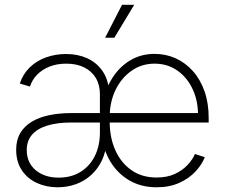

<svg xmlns="http://www.w3.org/2000/svg" viewBox="-20 -775 948 806"><path d="M221.7 11.2Q174.3 11.2 134.5 -7.1Q94.7 -25.4 71.3 -60.8Q47.9 -96.2 47.9 -146.5Q47.9 -187.5 65.2 -216.6Q82.5 -245.6 113.5 -264.2Q144.5 -282.7 186.5 -291.5Q228.5 -300.3 278.3 -300.3H830.6L811 -284.2Q813 -347.2 790 -397.9Q767.1 -448.7 725.3 -478.3Q683.6 -507.8 628.9 -507.8Q574.7 -507.8 532 -477.8Q489.3 -447.8 464.8 -397Q440.4 -346.2 440.4 -282.7V-265.6Q440.4 -197.8 464.1 -144.5Q487.8 -91.3 532 -60.5Q576.2 -29.8 637.2 -29.8Q681.6 -29.8 713.9 -44.7Q746.1 -59.6 767.3 -82.5Q788.6 -105.5 798.3 -128.4L839.8 -115.2Q827.6 -84 800.5 -54.9Q773.4 -25.9 732.4 -7.3Q691.4 11.2 637.2 11.2Q572.8 11.2 522.9 -17.8Q473.1 -46.9 442.9 -97.4Q412.6 -147.9 406.2 -212.9L410.2 -332Q419.4 -395 449.2 -443.8Q479 -492.7 525.1 -520.8Q571.3 -548.8 628.9 -548.8Q676.3 -548.8 717.3 -530.3Q758.3 -511.7 789.6 -476.8Q820.8 -441.9 838.4 -392.3Q856 -342.8 856 -280.3V-260.7H278.8Q220.7 -260.7 179 -248Q137.2 -235.4 114.7 -209.7Q92.3 -184.1 92.3 -145.5Q92.3 -91.8 129.9 -60.5Q167.5 -29.3 226.1 -29.3Q279.3 -29.3 318.1 -53.5Q356.9 -77.6 378.2 -120.4Q399.4 -163.1 399.4 -219.2V-379.9Q399.4 -418.9 382.3 -447.5Q365.2 -476.1 333.7 -491.9Q302.2 -507.8 258.3 -507.8Q218.8 -507.8 187.7 -495.4Q156.7 -482.9 135.7 -461.4Q114.7 -439.9 106 -411.6L63 -424.3Q76.7 -464.8 105.2 -492.4Q133.8 -520 173.3 -534.2Q212.9 -548.3 257.8 -548.3Q306.2 -548.3 345.2 -530.8Q384.3 -513.2 408.7 -479.2Q433.1 -445.3 437.5 -397L432.1 -184.1L427.7 -182.1Q424.8 -137.7 408 -102.1Q391.1 -66.4 363.5 -41Q335.9 -15.6 299.6 -2.2Q263.2 11.2 221.7 11.2ZM421.4 -616.7 492.2 -754.9H543.5L460 -616.7Z"/></svg>

Font: Inter 17pt ExtraLight
Style: Regular
Weight: 250
Version: Version 4.001;git-66647c0bb